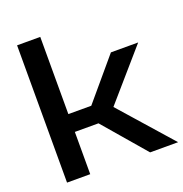

<svg xmlns="http://www.w3.org/2000/svg" viewBox="-136 -891 965 1012"><g transform="rotate(-20 346.0 -385.0)"><path d="M69 0V-770H199V0ZM535 0 287 -289 521 -566H674L435 -291L692 0ZM142 -337H404V-237H142Z"/></g></svg>

Font: Bounded
Style: Regular
Weight: 400
Designer: Vlad Churkin
Version: Version 1.0